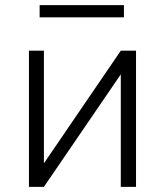

<svg xmlns="http://www.w3.org/2000/svg" viewBox="-20 -725 640 745"><path d="M448.7 -528.3H507.8V0H448.7V-436.5L150.4 0H92.3V-528.3H150.4V-91.3ZM460.9 -657.7H133.8V-705.1H460.9Z"/></svg>

Font: Roboto Mono Light
Style: Regular
Weight: 300
Designer: Google
Version: Version 2.000985; 2015; ttfautohint (v1.3)